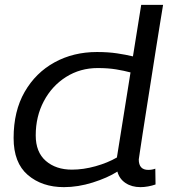

<svg xmlns="http://www.w3.org/2000/svg" viewBox="-20 -760 711 790"><path d="M558 10Q522 10 496.5 -7Q471 -24 463 -54Q422 -28 361.5 -9Q301 10 243 10Q153 10 94.5 -40Q36 -90 36 -192Q36 -303 81.5 -382Q127 -461 204.5 -503.5Q282 -546 379 -546Q425 -546 461.5 -540.5Q498 -535 527 -528L561 -740H651Q646 -711 638.5 -663.5Q631 -616 621.5 -557.5Q612 -499 602.5 -436.5Q593 -374 583.5 -316Q574 -258 567 -210.5Q560 -163 555.5 -134.5Q551 -106 551 -104Q551 -61 590 -61Q606 -61 619 -66L620 -1Q606 4 589.5 7Q573 10 558 10ZM276 -62Q323 -62 373 -76Q423 -90 461 -112L517 -462Q491 -469 458 -474.5Q425 -480 382 -480Q310 -480 252 -443.5Q194 -407 160.5 -344Q127 -281 127 -203Q127 -134 168.5 -98Q210 -62 276 -62Z"/></svg>

Font: Georama Extended
Style: Italic
Weight: 400
Width: 7
Italic angle: -9°
Designer: Jean-Baptiste Levee
Foundry: Production Type
Version: Version 1.000